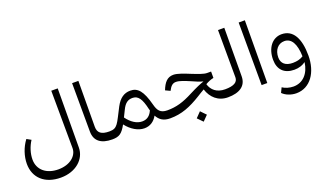

<svg xmlns="http://www.w3.org/2000/svg" viewBox="-84 -1305 3562 2097"><g transform="rotate(-20 1696.5 -257.0)"><path d="M345 200C520 200 639 92 640 -41L644 -728H569L573 -59C573 28 488 106 350 106C213 106 119 30 119 -91C119 -161 143 -236 183 -298L133 -326C77 -252 45 -156 45 -68C45 94 159 200 345 200Z M1015 0 1034 -12V-81L1015 -93C921 -93 881 -125 881 -195L884 -728H811L813 -165C813 -55 885 0 1015 0Z M1015 0C1096 0 1130 -24 1180 -114C1237 -40 1314 6 1387 6C1453 6 1504 -29 1536 -87C1566 -32 1609 0 1689 0L1708 -12V-81L1689 -93C1606 -93 1580 -134 1561 -208C1517 -375 1466 -434 1379 -434C1307 -434 1253 -397 1209 -315C1117 -140 1111 -93 1015 -93L996 -81V-12ZM1215 -182C1227 -205 1239 -231 1253 -259C1286 -328 1323 -351 1374 -351C1439 -351 1475 -302 1503 -174C1505 -169 1506 -164 1508 -159C1486 -107 1450 -73 1389 -73C1326 -73 1264 -114 1215 -182Z M1689 0C1821 0 1927 -43 2055 -122C2086 -142 2114 -158 2138 -172C2170 -72 2245 0 2360 0L2379 -12V-81L2360 -93C2262 -93 2206 -145 2185 -216C2218 -235 2250 -248 2281 -254V-328H2234C2196 -328 2134 -353 2070 -378C2001 -406 1928 -436 1880 -436C1809 -436 1770 -389 1738 -307L1793 -281C1817 -328 1840 -353 1880 -353C1924 -353 1980 -328 2038 -304C2079 -286 2124 -265 2166 -255C2124 -241 2070 -218 1992 -178C1876 -117 1792 -93 1689 -93L1670 -81V-12ZM1959 99 2018 159 2077 99 2018 38Z M2359 0C2492 0 2577 -52 2577 -166L2580 -728H2507L2509 -178C2509 -123 2464 -93 2359 -93L2341 -81V-12Z M2749 0H2815L2819 -728H2747Z M2946 97 2919 153C2955 190 3017 214 3077 214C3240 214 3340 65 3340 -129C3340 -332 3273 -448 3142 -448C3035 -448 2961 -354 2961 -217C2961 -101 3028 -35 3145 -35C3196 -35 3241 -50 3276 -76C3259 50 3185 134 3072 134C3027 134 2977 119 2946 97ZM3023 -221C3023 -308 3073 -367 3145 -367C3226 -367 3272 -290 3276 -143C3245 -123 3205 -111 3154 -111C3070 -111 3023 -151 3023 -221Z"/></g></svg>

Font: Wafeq
Style: Regular
Weight: 400
Designer: Rasmus Andersson & Azza Alameddine
Foundry: Google & TypeTogether
Version: Version 3.000;FEAKit 1.0